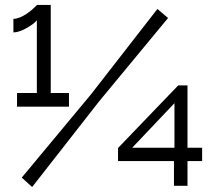

<svg xmlns="http://www.w3.org/2000/svg" viewBox="-20 -751 866 776"><path d="M258.8 -375V-319.8H48.8V-375H128.9V-668.9Q116.7 -653.8 86.4 -637Q56.2 -620.1 34.2 -620.1V-674.8Q45.9 -674.8 59.8 -680.4Q73.7 -686 85.4 -693.8Q97.2 -701.7 107.2 -710Q117.2 -718.3 122.8 -724.1Q128.4 -730 128.9 -731H185.1V-375ZM67.9 -33.2 348.1 -370.1 616.2 -714.8 659.2 -678.2 381.8 -342.8 109.9 4.9ZM683.1 0V-100.1H457V-152.8L700.2 -405.8H737.8V-153.8H796.9V-100.1H737.8V0ZM514.2 -153.8H685.1V-334Z"/></svg>

Font: Rawline Medium
Style: Regular
Weight: 500
Designer: Matt McInerney, Pablo Impallari, Rodrigo Fuenzalida
Foundry: Matt McInerney, Pablo Impallari, Rodrigo Fuenzalida
Version: Version 4.020;PS 004.020;hotconv 1.0.88;makeotf.lib2.5.64775